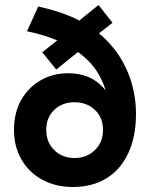

<svg xmlns="http://www.w3.org/2000/svg" viewBox="-20 -736 599 768"><path d="M272 12Q202 12 148.5 -17.5Q95 -47 65.5 -98.5Q36 -150 36 -216Q36 -286 65 -336.5Q94 -387 143 -415Q192 -443 252 -443Q321 -443 367 -409Q413 -375 429 -321H413Q406 -388 371 -445Q336 -502 266.5 -545Q197 -588 88 -611L133 -710L154 -705Q235 -686 296 -654.5Q357 -623 400.5 -580.5Q444 -538 471 -489Q498 -440 511 -387.5Q524 -335 524 -282Q524 -188 492.5 -122Q461 -56 404.5 -22Q348 12 272 12ZM278 -104Q327 -104 359.5 -135.5Q392 -167 392 -216Q392 -266 359.5 -296.5Q327 -327 278 -327Q229 -327 197 -296.5Q165 -266 165 -216Q165 -167 197 -135.5Q229 -104 278 -104ZM205 -458 149 -527 245 -603 285 -644 374 -716 430 -645 355 -586 307 -540Z"/></svg>

Font: Gabarito SemiBold
Style: Regular
Weight: 600
Designer: Leandro Assis / Alvaro Franca / Felipe Casaprima
Foundry: Naipe Foundry
Version: Version 1.000